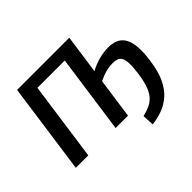

<svg xmlns="http://www.w3.org/2000/svg" viewBox="-186 -946 1371 1371"><g transform="rotate(-45 500.0 -260.5)"><path d="M643 169 638 81Q680 71 711.5 56Q743 41 765 15Q787 -11 802 -53.5Q817 -96 826 -162Q834 -221 832.5 -257Q831 -293 821 -311.5Q811 -330 793 -336.5Q775 -343 748 -343Q725 -343 698.5 -338Q672 -333 643.5 -322Q615 -311 581 -292L587 -375Q624 -400 662 -415.5Q700 -431 737 -438Q774 -445 806 -445Q846 -445 878 -432.5Q910 -420 930.5 -389Q951 -358 957 -303Q963 -248 951 -163Q938 -69 909 -8Q880 53 838.5 89.5Q797 126 747.5 144Q698 162 643 169ZM35 0 132 -690H258L161 0ZM437 0 534 -690H659L562 0ZM237 -598 250 -690H545L532 -598Z"/></g></svg>

Font: Exo 2 SemiBold
Style: Italic
Weight: 600
Italic angle: -8°
Designer: Natanael Gama
Foundry: Natanael Gama
Version: Version 2.010